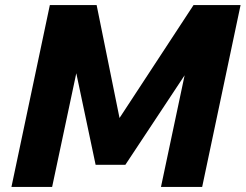

<svg xmlns="http://www.w3.org/2000/svg" viewBox="-20 -735 966 755"><path d="M25 0 176 -715H360L450 -271L741 -715H926L775 0H613L706 -439L473 -87H356L280 -447L185 0Z"/></svg>

Font: Wix Madefor Text ExtraBold
Style: Italic
Weight: 800
Italic angle: -12°
Designer: Dalton Maag Ltd
Foundry: Dalton Maag Ltd
Version: Version 3.100